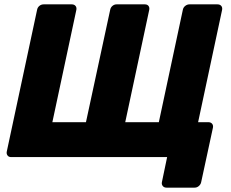

<svg xmlns="http://www.w3.org/2000/svg" viewBox="-20 -720 1060 880"><path d="M743 140Q732 140 726 132.5Q720 125 722 115L746 0H31Q20 0 14.5 -7.5Q9 -15 11 -25L150 -675Q152 -686 160.5 -693Q169 -700 180 -700H309Q320 -700 326 -693Q332 -686 330 -675L220 -160H374L485 -675Q487 -686 495.5 -693Q504 -700 514 -700H644Q655 -700 660.5 -693Q666 -686 664 -675L554 -160H708L818 -675Q820 -686 829 -693Q838 -700 848 -700H977Q988 -700 994 -693Q1000 -686 998 -675L888 -160H935Q946 -160 952 -153Q958 -146 956 -135L902 115Q900 125 891.5 132.5Q883 140 872 140Z"/></svg>

Font: Rubik Light
Style: Bold Italic
Weight: 700
Italic angle: -12°
Version: Version 2.104